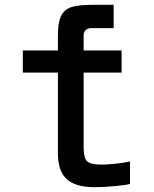

<svg xmlns="http://www.w3.org/2000/svg" viewBox="-20 -758 640 799"><path d="M221 -120V-456H75V-548H221V-612Q221 -666 234.8 -692.8Q248.5 -719.5 278.5 -728.8Q308.5 -738 365 -738H453V-641H362Q330 -641 328 -612V-548H486V-456H328V-150Q328 -116 334 -100.2Q340 -84.5 356 -78.8Q372 -73 407 -73Q424.5 -73 459 -76.5Q493.5 -80 521 -86V7Q510.5 11.5 461 16.2Q411.5 21 374 21Q294 21 257.5 -12.8Q221 -46.5 221 -120Z"/></svg>

Font: JuliaMono Black
Style: Regular
Weight: 900
Monospace: yes
Designer: cormullion
Foundry: corm
Version: Version 0.054; ttfautohint (v1.8.4)